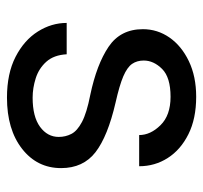

<svg xmlns="http://www.w3.org/2000/svg" viewBox="-36 -542 588 556"><g transform="rotate(90 258.0 -264.0)"><path d="M376.5 -140.1Q376.5 -159.7 367.9 -176.5Q359.4 -193.4 333.3 -207.3Q307.1 -221.2 254.9 -231.4Q166.5 -250 115.5 -284.4Q64.5 -318.8 64.5 -383.8Q64.5 -425.8 88.6 -460.7Q112.8 -495.6 157 -516.8Q201.2 -538.1 260.3 -538.1Q323.7 -538.1 368.7 -515.6Q413.6 -493.2 437.5 -455.8Q461.4 -418.5 461.4 -373H371.1Q371.1 -405.8 342.5 -434.8Q314 -463.9 260.3 -463.9Q204.1 -463.9 179.7 -439.5Q155.3 -415 155.3 -386.2Q155.3 -366.7 165 -352.5Q174.8 -338.4 200.9 -327.1Q227.1 -315.9 276.9 -304.7Q374.5 -282.2 420.7 -246.6Q466.8 -210.9 466.8 -147Q466.8 -77.6 410.9 -33.9Q355 9.8 262.7 9.8Q192.9 9.8 144.5 -15.1Q96.2 -40 71.3 -79.6Q46.4 -119.1 46.4 -163.1H137.2Q139.2 -126 158.7 -104.2Q178.2 -82.5 206.5 -73.5Q234.9 -64.5 262.7 -64.5Q317.9 -64.5 347.2 -85.9Q376.5 -107.4 376.5 -140.1Z"/></g></svg>

Font: Vazirmatn UI FD
Style: Regular
Weight: 400
Designer: Saber Rastikerdar
Foundry: Saber Rastikerdar
Version: Version 33.003